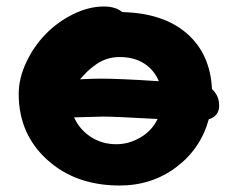

<svg xmlns="http://www.w3.org/2000/svg" viewBox="-20 -596 704 586"><path d="M345.2 -29.8Q210.4 -29.8 123.8 -108.6Q37.1 -187.5 37.1 -309.1Q37.1 -356.9 60.1 -405.8Q83 -454.6 119.4 -491.9Q155.8 -529.3 203.4 -552.7Q251 -576.2 296.9 -576.2Q333 -576.2 353 -559.1Q478.5 -556.2 550 -494.1Q621.6 -432.1 627 -324.2Q648.9 -303.7 648.9 -273.9Q648.9 -241.7 617.2 -231.9Q592.3 -141.6 517.8 -85.7Q443.4 -29.8 345.2 -29.8ZM286.1 -356Q346.7 -356 464.8 -348.1Q450.7 -382.3 420.2 -402.1Q389.6 -421.9 345.2 -421.9Q300.3 -421.9 266.1 -394Q259.8 -389.6 253.2 -383.8Q246.6 -377.9 243.7 -375Q240.7 -372.1 232.9 -363.5Q225.1 -355 224.1 -354Q266.1 -356 286.1 -356ZM294.9 -240.2Q283.2 -240.2 206.1 -237.8Q222.7 -200.7 257.1 -178.2Q291.5 -155.8 335 -155.8Q373 -155.8 408.4 -176.3Q443.8 -196.8 460.9 -232.9Q327.6 -240.2 294.9 -240.2Z"/></svg>

Font: Shantell Sans Bouncy
Style: Regular
Weight: 800
Designer: Stephen Nixon, Anya Danilova, Shantell Martin
Foundry: Arrow Type
Version: Version 1.006;[9816181b4]